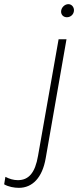

<svg xmlns="http://www.w3.org/2000/svg" viewBox="-121 -709 376 924"><path d="M-30 195C35 195 83 146 99 52L199 -520H161L62 41C48 123 17 158 -35 158C-56 158 -76 152 -95 142L-101 178C-81 190 -52 195 -30 195ZM201 -626C219 -626 235 -640 235 -660C235 -675 224 -689 208 -689C190 -689 173 -672 173 -653C173 -638 184 -626 201 -626Z"/></svg>

Font: Fixel Text 20240404 ExtraLight
Style: Italic
Weight: 200
Width: 4
Italic angle: -10°
Designer: AlfaBravo + MacPaw
Foundry: Kyrylo Tkachov, Marchela Mozhyna, Serhii Makarenko, Maria Weinstein, Zakhar Kryvoshyya
Version: Version 1.211;Glyphs 3.2 (3225)